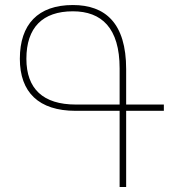

<svg xmlns="http://www.w3.org/2000/svg" viewBox="-20 -744 690 764"><path d="M482 0V-303H632V-328H482V-469C482 -652 399 -724 270 -724C131 -724 59 -647 59 -510C59 -377 134 -303 281 -303H456V0ZM282 -328C151 -328 85 -391 85 -510C85 -634 149 -699 270 -699C384 -699 456 -633 456 -472V-328Z"/></svg>

Font: Noto Sans Armenian SemiCondensed Thin
Style: Regular
Weight: 100
Width: 4
Designer: Monotype Design Team
Foundry: Monotype Imaging Inc.
Version: Version 2.008